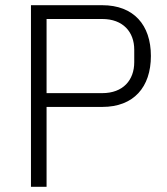

<svg xmlns="http://www.w3.org/2000/svg" viewBox="-20 -718 641 738"><path d="M159 0V-307H373C494 -307 560 -383 560 -503C560 -622 494 -698 373 -698H99V0ZM159 -645H373C453 -645 496 -595 496 -527V-479C496 -410 453 -360 373 -360H159Z"/></svg>

Font: IBM Plex Devanagari Light
Style: Regular
Weight: 300
Designer: Mike Abbink, Paul van der Laan, Pieter van Rosmalen, Erin McLaughlin
Foundry: Bold Monday
Version: Version 1.0